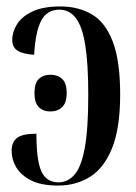

<svg xmlns="http://www.w3.org/2000/svg" viewBox="-20 -566 421 596"><path d="M161 10Q108 10 76.5 -6Q45 -22 30.5 -46.5Q16 -71 16 -98Q16 -125 33 -138Q50 -151 93 -151Q93 -68 108.5 -34Q124 0 162 0Q190 0 211 -23.5Q232 -47 243 -106Q254 -165 254 -271Q254 -369 244.5 -427Q235 -485 215 -510.5Q195 -536 164 -536Q126 -536 108 -502Q90 -468 86 -396Q52 -398 35 -408.5Q18 -419 18 -442Q18 -467 33 -491Q48 -515 81 -530.5Q114 -546 168 -546Q223 -546 265 -521.5Q307 -497 330 -437Q353 -377 353 -273Q353 -167 327.5 -105Q302 -43 258.5 -16.5Q215 10 161 10ZM136 -220Q114 -220 100.5 -233.5Q87 -247 87 -277Q87 -308 100.5 -321Q114 -334 136 -334Q159 -334 173 -321Q187 -308 187 -277Q187 -247 173 -233.5Q159 -220 136 -220Z"/></svg>

Font: Noto Serif Display ExtraCondensed Medium
Style: Regular
Weight: 500
Width: 2
Designer: Monotype Design Team
Foundry: Monotype Imaging Inc.
Version: Version 2.009